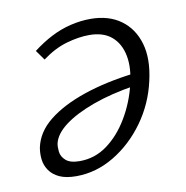

<svg xmlns="http://www.w3.org/2000/svg" viewBox="-57 -475 523 539"><g transform="rotate(-10 204.5 -206.0)"><path d="M119 8Q90 8 71.5 -0.5Q53 -9 43 -23.5Q33 -38 31 -55Q29 -72 32 -89Q41 -132 80.5 -163.5Q120 -195 183 -216.5Q246 -238 327 -248L325 -214Q255 -203 203 -184Q151 -165 120 -141.5Q89 -118 83 -92Q81 -83 82.5 -68.5Q84 -54 96.5 -43Q109 -32 136 -32Q179 -32 214 -57.5Q249 -83 274.5 -125.5Q300 -168 312 -217Q324 -265 317 -300.5Q310 -336 286.5 -356Q263 -376 223 -376Q193 -376 158 -366Q123 -356 88 -330L68 -358Q94 -378 121 -392Q148 -406 177 -413Q206 -420 234 -420Q286 -420 320.5 -395Q355 -370 368 -325.5Q381 -281 367 -220Q353 -157 316 -105.5Q279 -54 227.5 -23Q176 8 119 8Z"/></g></svg>

Font: Ysabeau Infant Light
Style: Italic
Weight: 300
Italic angle: -12°
Designer: Christian Thalmann (Catharsis Fonts)
Version: Version 2.001;gftools[0.9.30]; featfreeze: ss01,ss02,lnum